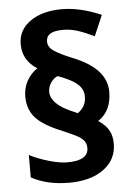

<svg xmlns="http://www.w3.org/2000/svg" viewBox="-55 -811 595 863"><g transform="rotate(-5 243.0 -380.0)"><path d="M52 -29V-130Q91 -110 139.5 -96Q188 -82 222 -82Q317 -82 317 -139Q317 -159 305.5 -172.5Q294 -186 275.5 -195.5Q257 -205 216 -223Q128 -258 93.5 -296.5Q59 -335 59 -393Q59 -431 76.5 -463Q94 -495 124 -515Q59 -556 59 -629Q59 -693 113.5 -731.5Q168 -770 257 -770Q338 -770 434 -729L394 -636Q352 -656 320 -666.5Q288 -677 254 -677Q215 -677 196.5 -665.5Q178 -654 178 -631Q178 -605 204.5 -587.5Q231 -570 282 -549Q361 -518 399 -476.5Q437 -435 437 -382Q437 -295 376 -255Q407 -235 422 -209.5Q437 -184 437 -148Q437 -76 378.5 -33Q320 10 222 10Q123 10 52 -29ZM326 -369Q326 -391 316 -407.5Q306 -424 283 -439Q256 -456 212 -472Q194 -465 181 -446Q168 -427 168 -404Q168 -364 223 -329Q247 -315 288 -298Q326 -325 326 -369Z"/></g></svg>

Font: OpenSansMMV
Style: Bold
Weight: 700
Foundry: Ascender Corporation
Version: Version 4.001